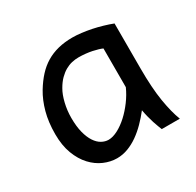

<svg xmlns="http://www.w3.org/2000/svg" viewBox="-120 -641 801 786"><g transform="rotate(-30 281.0 -248.0)"><path d="M488.3 -258.8Q488.3 -166.5 498.5 -103.8Q508.8 -41 524.9 0H439.5Q437 -6.3 432.6 -17.6Q428.2 -28.8 423.6 -43.2Q418.9 -57.6 414.8 -74.2Q410.6 -90.8 407.7 -107.4Q388.7 -83 367.4 -61.5Q346.2 -40 322.8 -23.4Q299.3 -6.8 273.9 2.7Q248.5 12.2 222.2 12.2Q191.4 12.2 160.9 -1Q130.4 -14.2 106 -40.5Q81.5 -66.9 66.4 -106.7Q51.3 -146.5 51.3 -200.2Q51.3 -256.3 63.7 -302Q76.2 -347.7 97.7 -383.3Q116.7 -414.6 138.2 -438Q159.7 -461.4 185.3 -476.8Q210.9 -492.2 241.7 -500Q272.5 -507.8 310.1 -507.8Q328.6 -507.8 351.3 -505.1Q374 -502.4 397.7 -497.6Q421.4 -492.7 444.8 -485.8Q468.3 -479 488.3 -471.2ZM290.5 -424.8Q274.9 -424.8 259 -421.1Q243.2 -417.5 227.8 -408.7Q212.4 -399.9 198 -385.5Q183.6 -371.1 170.9 -349.1Q157.7 -326.7 149.7 -293.2Q141.6 -259.8 141.6 -224.6Q141.6 -184.1 149.2 -155Q156.7 -126 169.2 -107.2Q181.6 -88.4 197.5 -79.6Q213.4 -70.8 229.5 -70.8Q250 -70.8 274.2 -83.5Q298.3 -96.2 321.3 -117.2Q344.2 -138.2 364.5 -165.5Q384.8 -192.9 397.9 -222.2V-405.3Q390.6 -408.7 379.2 -412.1Q367.7 -415.5 353.8 -418.5Q339.8 -421.4 323.5 -423.1Q307.1 -424.8 290.5 -424.8Z"/></g></svg>

Font: Andika DR AuSIL
Style: Regular
Weight: 400
Designer: Annie Olsen & Victor Gaultney
Foundry: SIL International
Version: Version 0.003